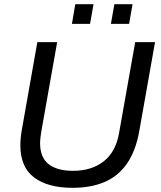

<svg xmlns="http://www.w3.org/2000/svg" viewBox="-20 -888 771 920"><path d="M327.9 12Q209.6 12 143.5 -37.6Q77.5 -87.2 77.5 -192.6Q77.5 -208.4 79.4 -228.4Q81.4 -248.3 84.9 -267.5L158.9 -686H253.9L177.6 -255.9Q175.6 -245.2 173.9 -229.2Q172.1 -213.3 172.1 -201.9Q172.1 -133.7 212.8 -101.6Q253.5 -69.5 329.7 -69.5Q419.1 -69.5 476.8 -114.8Q534.6 -160.2 550.4 -249.7L627.8 -686H722.9L647.3 -259.5Q630.4 -165 588.7 -104.6Q547 -44.2 481.5 -16.1Q416 12 327.9 12ZM324.6 -773.5 340.8 -868H428.2L411.5 -773.5ZM511.4 -773.5 528.1 -868H615.2L598.5 -773.5Z"/></svg>

Font: Archivo Variable SemiBold
Style: Italic
Weight: 600
Italic angle: -10°
Designer: Hector Gatti
Foundry: Omnibus-Type
Version: Version 2.001